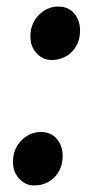

<svg xmlns="http://www.w3.org/2000/svg" viewBox="-20 -556 288 584"><path d="M72.5 -446.5Q73 -485 98.2 -510.5Q123.5 -536 157.5 -536Q188 -536 205.8 -515Q223.5 -494 223.5 -463.5Q223.5 -424 199 -398.8Q174.5 -373.5 136.5 -373.5Q110.5 -373.5 91.2 -394.2Q72 -415 72.5 -446.5ZM19.5 -65Q20 -103.5 45.2 -129Q70.5 -154.5 104.5 -154.5Q135 -154.5 152.8 -133.5Q170.5 -112.5 170.5 -82Q170.5 -42.5 146 -17.2Q121.5 8 83.5 8Q57.5 8 38.2 -12.8Q19 -33.5 19.5 -65Z"/></svg>

Font: Merriweather 20pt ExtraBold
Style: Italic
Weight: 800
Italic angle: -7.8°
Version: Version 2.101